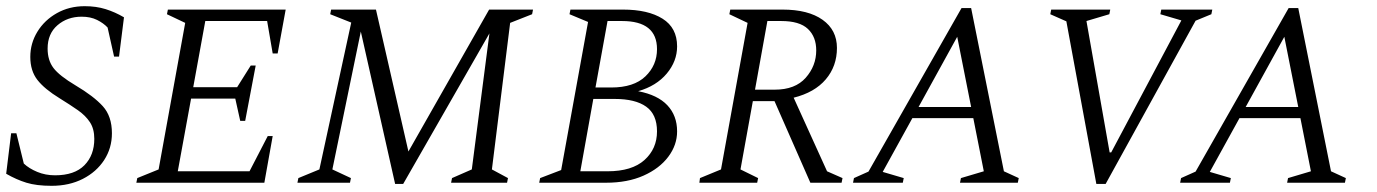

<svg xmlns="http://www.w3.org/2000/svg" viewBox="-20 -591 4453 621"><path d="M147 10Q98 10 65.5 0Q33 -10 0 -29L16 -160H33L57 -62Q74 -46 100.5 -35Q127 -24 158 -24Q221 -24 253 -56.5Q285 -89 285 -142Q285 -174 271 -195.5Q257 -217 232 -234.5Q207 -252 173 -273Q124 -303 101 -332.5Q78 -362 78 -407Q78 -451 101 -488.5Q124 -526 164 -548.5Q204 -571 254 -571Q291 -571 321.5 -561.5Q352 -552 381 -535L365 -408H349L328 -502Q315 -516 294 -526.5Q273 -537 244 -537Q198 -537 166 -509.5Q134 -482 134 -434Q134 -396 153 -371Q172 -346 224 -315Q283 -280 312.5 -247.5Q342 -215 342 -160Q342 -112 317 -73.5Q292 -35 248 -12.5Q204 10 147 10Z M421 0 424 -15 493 -43 579 -517 520 -545 523 -560H904L878 -418H862L844 -523H644L605 -309H747L791 -379H807L773 -200H757L741 -272H598L555 -37H787L846 -151H862L835 0Z M942 0 945 -15 1013 -43 1116 -518 1048 -545 1051 -560H1196L1301 -101L1562 -560H1704L1701 -545L1630 -517L1571 -43L1623 -15L1620 0H1439L1442 -15L1506 -43L1563 -483L1284 4H1258L1147 -489L1055 -43L1115 -15L1112 0Z M1724 0 1727 -15 1795 -41 1882 -520 1822 -545 1825 -560H1995Q2076 -560 2123 -530.5Q2170 -501 2170 -441Q2170 -393 2136.5 -353Q2103 -313 2044 -296Q2107 -284 2138.5 -250.5Q2170 -217 2170 -166Q2170 -122 2141.5 -84Q2113 -46 2061.5 -23Q2010 0 1940 0ZM1992 -523H1945L1906 -308H1957Q2030 -308 2067.5 -344Q2105 -380 2105 -432Q2105 -523 1992 -523ZM1968 -271H1899L1857 -37H1945Q2024 -37 2064.5 -73.5Q2105 -110 2105 -166Q2105 -221 2070 -246Q2035 -271 1968 -271Z M2242 0 2244 -15 2312 -43 2398 -517 2339 -545 2342 -560H2511Q2594 -560 2640.5 -527Q2687 -494 2687 -436Q2687 -377 2651 -334.5Q2615 -292 2547 -275L2655 -37L2705 -15L2702 0H2601L2485 -264H2415L2375 -43L2432 -15L2429 0ZM2507 -523H2462L2422 -301H2486Q2552 -301 2586 -339.5Q2620 -378 2620 -428Q2620 -472 2593 -497.5Q2566 -523 2507 -523Z M2739 0 2742 -15 2789 -36 3090 -565H3121L3227 -37L3275 -15L3272 0H3085L3088 -15L3162 -37L3128 -209H2931L2835 -35L2903 -15L2900 0ZM2951 -245H3121L3076 -472Z M3526 4 3429 -522 3377 -545 3380 -560H3571L3568 -545L3494 -523L3569 -98H3574L3801 -525L3733 -545L3736 -560H3901L3898 -545L3847 -524L3556 4Z M3797 0 3800 -15 3847 -36 4148 -565H4179L4285 -37L4333 -15L4330 0H4143L4146 -15L4220 -37L4186 -209H3989L3893 -35L3961 -15L3958 0ZM4009 -245H4179L4134 -472Z"/></svg>

Font: Spectral SC Light
Style: Italic
Weight: 300
Italic angle: -10°
Designer: Jean-Baptiste Levee
Foundry: Production Type
Version: Version 2.001